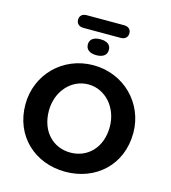

<svg xmlns="http://www.w3.org/2000/svg" viewBox="-138 -1080 1067 1200"><g transform="rotate(15 395.5 -480.0)"><path d="M396 10C593 10 745 -127 745 -334C745 -526 593 -679 396 -679C198 -679 47 -526 47 -333C47 -128 199 10 396 10ZM396 -114C285 -114 199 -197 199 -333C199 -457 285 -555 396 -555C507 -555 593 -457 593 -333C593 -197 506 -114 396 -114ZM274 -888H514C543 -888 560 -904 560 -929C560 -955 543 -970 514 -970H274C245 -970 228 -955 228 -929C228 -904 245 -888 274 -888ZM395 -744C439 -744 463 -763 463 -796C463 -829 439 -847 395 -847C352 -847 327 -829 327 -796C327 -763 352 -744 395 -744Z"/></g></svg>

Font: SN Pro
Style: Bold
Weight: 700
Designer: Tobias Whetton
Foundry: Supernotes
Version: Version 1.003;Glyphs 3.3 (3324)